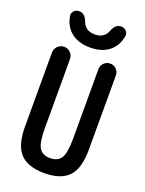

<svg xmlns="http://www.w3.org/2000/svg" viewBox="-176 -1040 852 1132"><g transform="rotate(20 250.0 -474.0)"><path d="M329.1 -913.1Q345.7 -958 381.8 -958Q400.4 -958 413.6 -944.3Q426.8 -930.7 423.8 -913.1Q412.1 -847.7 366.7 -813Q321.3 -778.3 250 -778.3Q178.7 -778.3 133.3 -813Q87.9 -847.7 76.2 -913.1Q73.2 -930.7 85.9 -944.3Q98.6 -958 118.2 -958Q154.3 -958 170.9 -913.1Q189.5 -860.4 250 -860.4Q310.5 -860.4 329.1 -913.1ZM49.8 -210V-673.8Q49.8 -697.3 66.9 -713.9Q84 -730.5 106.9 -730.5Q129.9 -730.5 146.5 -713.9Q163.1 -697.3 163.1 -673.8V-240.2Q163.1 -149.4 183.6 -117.2Q204.1 -85 252 -85Q299.8 -85 320.3 -117.2Q340.8 -149.4 340.8 -240.2V-675.8Q340.8 -698.2 356.9 -714.4Q373 -730.5 396.5 -730.5Q418.9 -730.5 434.6 -714.4Q450.2 -698.2 450.2 -675.8V-210Q450.2 -92.8 401.9 -41.5Q353.5 9.8 250 9.8Q146.5 9.8 98.1 -41.5Q49.8 -92.8 49.8 -210Z"/></g></svg>

Font: Rounded Mgen+ 1m medium
Style: Regular
Weight: 500
Designer: [Source Han Sans]
Ryoko NISHIZUKA  (kana & ideographs); Paul D. Hunt (Latin, Greek & Cyrillic); Wenlong ZHANG  (bopomofo
Version: Version 1.059.20150602